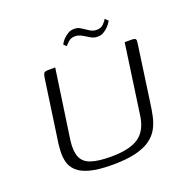

<svg xmlns="http://www.w3.org/2000/svg" viewBox="-109 -691 794 800"><g transform="rotate(-20 288.5 -290.5)"><path d="M494 -188Q490 -157 484 -129Q478 -101 465 -77Q452 -53 427 -35Q402 -17 361 -7Q320 3 258 3Q197 3 159.5 -7Q122 -17 103 -35Q84 -53 78 -76Q72 -99 73.5 -127Q75 -155 80 -184L115 -429Q117 -442 119 -448.5Q121 -455 126 -457.5Q131 -460 141 -460H172L127 -149Q122 -104 133.5 -78Q145 -52 177 -41.5Q209 -31 264 -31Q347 -31 387 -58.5Q427 -86 436 -150L480 -460H510Q521 -460 525.5 -457.5Q530 -455 530 -448.5Q530 -442 528 -429ZM384 -520Q368 -519 353 -528Q338 -537 323.5 -545.5Q309 -554 293 -554Q276 -554 264.5 -544Q253 -534 248 -527L236 -538Q237 -540 241.5 -547.5Q246 -555 254.5 -563Q263 -571 274 -577.5Q285 -584 299 -584Q316 -585 330 -575.5Q344 -566 358.5 -557Q373 -548 388 -548Q408 -548 419.5 -560Q431 -572 435 -580L448 -567Q447 -565 442 -557.5Q437 -550 428.5 -541.5Q420 -533 409 -526.5Q398 -520 384 -520Z"/></g></svg>

Font: Genos Thin Light
Style: Italic
Weight: 300
Italic angle: -8°
Version: Version 1.010